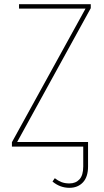

<svg xmlns="http://www.w3.org/2000/svg" viewBox="-20 -701 499 918"><path d="M414 -662 62 -22H401V95Q401 145 376.5 171Q352 197 312 197Q267 197 231 167L242 151Q257 163 273.5 169.5Q290 176 312 176Q342 176 360 156.5Q378 137 378 95V0H37V-21L389 -660H71V-681H414Z"/></svg>

Font: Fira Sans Condensed Thin
Style: Regular
Weight: 250
Width: 3
Designer: Carrois Corporate & Edenspiekermann AG
Foundry: Carrois Corporate GbR & Edenspiekermann AG
Version: Version 4.203